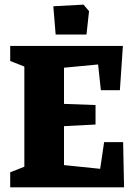

<svg xmlns="http://www.w3.org/2000/svg" viewBox="-20 -808 581 828"><path d="M24 0V-65L85 -89V-521L24 -545V-610H510L497 -419H415L403 -530L256 -516V-360L392 -355V-271L256 -264V-96L412 -80L429 -195H511L515 0ZM220 -659 210 -781 340 -788 364 -760 353 -659Z"/></svg>

Font: Grenze ExtraBold
Style: Regular
Weight: 800
Designer: Renata Polastri
Foundry: Omnibus-Type
Version: Version 1.002; ttfautohint (v1.8)